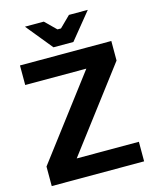

<svg xmlns="http://www.w3.org/2000/svg" viewBox="-130 -976 852 1062"><g transform="rotate(-15 296.5 -445.0)"><path d="M32 -112 385 -578H35V-690H558V-578L205 -112H561V0H32ZM354 -739H240L117 -890H225L287 -829H307L369 -890H477Z"/></g></svg>

Font: Mozilla Text BETA
Style: Bold
Weight: 700
Designer: Studio DRAMA
Foundry: Studio DRAMA
Version: Version 0.100